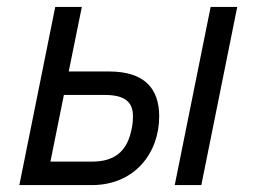

<svg xmlns="http://www.w3.org/2000/svg" viewBox="-20 -536 743 556"><path d="M36 0H246C370 0 441 -93 441 -199C441 -281 397 -329 296 -329H179L217 -516H140ZM486 0H563L667 -516H590ZM126 -68 165 -261H284C342 -261 365 -240 365 -200C365 -186 364 -172 359 -153C345 -95 309 -68 246 -68Z"/></svg>

Font: Braiins Sans
Style: Italic
Weight: 400
Italic angle: -11.31°
Designer: Mike Abbink, Paul van der Laan, Pieter van Rosmalen, Jiri Chlebus, Lubos Buracinsky
Foundry: Bold Monday, Sudetype
Version: Version 1.000;hotconv 1.0.109;makeotfexe 2.5.65596